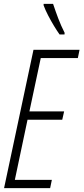

<svg xmlns="http://www.w3.org/2000/svg" viewBox="-20 -971 431 991"><path d="M1 0 152.8 -713.9H390.6L381.8 -671.4H190.4L131.8 -396H311L301.3 -353H122.1L56.6 -42.5H247.6L238.8 0ZM287.6 -793Q274.4 -811.5 258.5 -837.6Q242.7 -863.8 228.3 -891.6Q213.9 -919.4 205.1 -943.4V-951.2H253.9Q267.1 -911.6 281 -875Q294.9 -838.4 313.5 -801.8L313 -793Z"/></svg>

Font: Open Sans Condensed Light
Style: Italic
Weight: 300
Width: 3
Italic angle: -12°
Designer: Monotype Design Team
Foundry: Monotype Imaging Inc.
Version: Version 3.000; ttfautohint (v1.8.4)